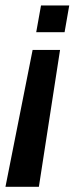

<svg xmlns="http://www.w3.org/2000/svg" viewBox="-56 -612 280 721"><path d="M169.5 -424.5H66.5L-35.5 89.5H90ZM186.5 -491 204 -591.5H98L80 -491Z"/></svg>

Font: Anybody SemiExpanded
Style: Italic
Weight: 400
Width: 6
Italic angle: -10°
Version: Version 1.113;gftools[0.9.25]